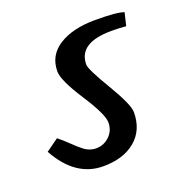

<svg xmlns="http://www.w3.org/2000/svg" viewBox="-83 -473 518 546"><g transform="rotate(-20 175.5 -199.5)"><path d="M5.9 -92.8 43.9 -120.1Q58.1 -108.9 74 -93.5Q89.8 -78.1 98.1 -71.8Q117.2 -54.7 140.1 -54.9Q163.1 -55.2 179.9 -71.5Q196.8 -87.9 196.8 -112.5Q196.8 -137.2 153.3 -204.1Q109.9 -271 109.9 -297.9Q109.9 -346.7 151.4 -372.8Q192.9 -398.9 260.5 -398.9Q328.1 -398.9 347.2 -391.1L337.9 -352.1Q320.8 -354 293.9 -354Q193.8 -354 193.8 -288.1Q193.8 -273.9 234.4 -206.1Q274.9 -138.2 274.9 -115.2Q274.9 -61 238.5 -30.5Q202.1 0 141.1 0Q57.1 0 5.9 -92.8Z"/></g></svg>

Font: Marck Script
Style: Regular
Weight: 400
Designer: Denis Masharov, Marck Fogel
Foundry: Denis Masharov
Version: Version 1.002